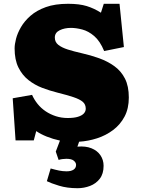

<svg xmlns="http://www.w3.org/2000/svg" viewBox="-20 -734 741 1012"><path d="M389 258Q334 258 291.5 245Q249 232 227 221L247 154Q272 161 291.5 165Q311 169 331 169Q355 169 368 160Q381 151 381 135Q381 123 369 113Q357 103 330 103Q319 103 308.5 104.5Q298 106 289 109L274 65L296 7Q259 -1 226.5 -14Q194 -27 171 -43L158 6H62L47 -216L149 -234Q160 -209 178 -186.5Q196 -164 220.5 -147.5Q245 -131 274.5 -121.5Q304 -112 337 -112Q370 -112 391 -118.5Q412 -125 422 -136Q432 -147 432 -161Q432 -184 416 -197.5Q400 -211 367 -222Q334 -233 282 -246Q242 -256 202.5 -271Q163 -286 130 -312Q97 -338 77 -378.5Q57 -419 57 -479Q57 -500 64.5 -529.5Q72 -559 90.5 -591Q109 -623 141 -651Q173 -679 221.5 -696.5Q270 -714 339 -714Q398 -714 437 -702Q476 -690 512 -667L527 -714H610L633 -486L529 -465Q507 -518 476.5 -544Q446 -570 413.5 -578.5Q381 -587 354 -587Q320 -587 294.5 -574.5Q269 -562 269 -536Q269 -512 287.5 -497.5Q306 -483 337.5 -473Q369 -463 409 -454Q458 -443 502.5 -427Q547 -411 582.5 -385.5Q618 -360 638.5 -320Q659 -280 659 -220Q659 -162 636.5 -119.5Q614 -77 576 -48.5Q538 -20 491.5 -5Q445 10 397 13L388 39Q431 35 462 47.5Q493 60 509.5 84.5Q526 109 526 140Q526 182 506 208Q486 234 454.5 246Q423 258 389 258Z"/></svg>

Font: Literata Variable Black
Style: Regular
Weight: 900
Designer: Latin by Veronika Burian and Jose Scaglione. Greek by Irene Vlachou. Cyrillic by Vera Evstafieva.
Foundry: TypeTogether
Version: Version 3.021